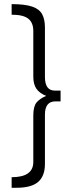

<svg xmlns="http://www.w3.org/2000/svg" viewBox="-20 -762 368 908"><path d="M58.5 126H35V76Q137.5 76 137.5 4V-215.5Q137.5 -257.5 152 -276.2Q166.5 -295 198.5 -308.5Q167.5 -320.5 152.5 -341.8Q137.5 -363 137.5 -400.5V-615.5Q137.5 -655 113.5 -673.8Q89.5 -692.5 35 -692.5V-742.5Q98 -742.5 132.2 -730.8Q166.5 -719 179.5 -694.5Q192.5 -670 192.5 -631.5V-398Q192.5 -333.5 239.5 -333.5H266.5V-282.5H242Q192.5 -282.5 192.5 -220V13.5Q192.5 70.5 160.5 98.2Q128.5 126 58.5 126Z"/></svg>

Font: Argentum Novus Light
Style: Regular
Weight: 300
Designer: Julieta Ulanovsky (font) & Cristiano Sobral (main changes)
Foundry: Julieta Ulanovsky (font) & Cristiano Sobral (main changes)
Version: Version 3.00;November 27, 2020;FontCreator 13.0.0.2655 64-bi